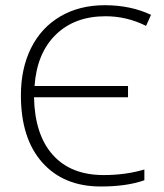

<svg xmlns="http://www.w3.org/2000/svg" viewBox="-20 -692 617 722"><path d="M377 -630.9Q260.7 -630.9 189.7 -561.5Q118.7 -492.2 109.9 -368.7H461.4V-326.2H107.9Q110.8 -185.1 178.7 -109.4Q246.6 -33.7 369.6 -33.7Q453.1 -33.7 522.9 -54.7V-14.2Q457 9.3 358.9 9.3Q219.2 9.3 138.9 -81.1Q58.6 -171.4 58.6 -333.5Q58.6 -434.6 96.9 -511.5Q135.3 -588.4 207 -630.4Q278.8 -672.4 374 -672.4Q471.2 -672.4 547.9 -636.2L529.3 -594.7Q456.5 -630.9 377 -630.9Z"/></svg>

Font: Bpm'online Open Sans Light
Style: Regular
Weight: 300
Foundry: Ascender Corporation
Version: Version 1.10